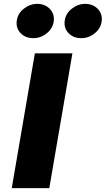

<svg xmlns="http://www.w3.org/2000/svg" viewBox="-20 -977 549 997"><path d="M316 -869Q321 -907 353 -932Q385 -957 423 -957Q462 -957 487.5 -931Q513 -905 508 -866Q503 -829 471 -803.5Q439 -778 400 -779Q361 -779 336 -805Q311 -831 316 -869ZM67 -869Q72 -907 104 -932Q136 -957 174 -957Q213 -957 238.5 -931Q264 -905 259 -866Q254 -829 222 -803.5Q190 -778 151 -779Q112 -779 87 -805Q62 -831 67 -869ZM161 -700H356L236 0H41Z"/></svg>

Font: Jost* Heavy
Style: Italic
Weight: 800
Italic angle: -10°
Version: Version 3.7